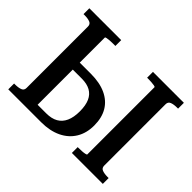

<svg xmlns="http://www.w3.org/2000/svg" viewBox="-149 -950 1189 1189"><g transform="rotate(45 446.0 -355.0)"><path d="M663 -61V-649Q663 -653 652.5 -655Q642 -657 626.5 -658Q611 -659 596 -659H589V-710H860V-659H850Q823 -659 804.5 -652Q786 -645 786 -624V-86Q786 -65 804 -58Q822 -51 850 -51H860V0H589V-51H596Q611 -51 626.5 -52Q642 -53 652.5 -55.5Q663 -58 663 -61ZM320 0H32V-51H41Q69 -51 87.5 -58Q106 -65 106 -86V-624Q106 -645 88 -652Q70 -659 42 -659H32V-710H311V-659H290Q276 -659 262 -658Q248 -657 238 -655Q228 -653 228 -649V-61H303Q350 -61 380.5 -78.5Q411 -96 426.5 -130.5Q442 -165 442 -217Q442 -269 427 -302.5Q412 -336 382 -352.5Q352 -369 307 -369H201V-430H325Q403 -430 457 -405Q511 -380 539 -333Q567 -286 567 -218Q567 -151 537 -102Q507 -53 451.5 -26.5Q396 0 320 0Z"/></g></svg>

Font: Roboto Serif 28pt Condensed Medium
Style: Regular
Weight: 500
Width: 3
Designer: Greg Gazdowicz
Foundry: Commercial Type
Version: Version 1.008